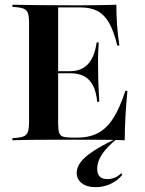

<svg xmlns="http://www.w3.org/2000/svg" viewBox="-20 -591 609 809"><path d="M32.3 0V-8.9Q62.9 -10.5 77.8 -15.7Q92.7 -21 97.6 -35.5Q102.4 -50 102.4 -78.2V-492.7Q102.4 -521.8 97.6 -535.9Q92.7 -550 77.8 -555.2Q62.9 -560.5 32.3 -562.1V-571Q75 -570.2 144 -569.4Q212.9 -568.5 304 -568.5Q335.5 -568.5 365.3 -569Q395.2 -569.4 421.8 -569.8Q448.4 -570.2 470.2 -571Q470.2 -526.6 473.4 -483.9Q476.6 -441.1 483.1 -399.2H474.2Q459.7 -458.9 439.9 -494Q420.2 -529 391.1 -544.4Q362.1 -559.7 320.2 -559.7H225V-69.4Q225 -45.2 229 -32.3Q233.1 -19.4 245.6 -15.3Q258.1 -11.3 282.3 -11.3H307.3Q357.3 -11.3 394 -31Q430.6 -50.8 458.1 -94.4Q485.5 -137.9 508.1 -208.1H516.9Q511.3 -150 508.5 -98.8Q505.6 -47.6 505.6 0Q468.5 -1.6 417.3 -2Q366.1 -2.4 296.8 -2.4Q208.1 -2.4 141.1 -2Q74.2 -1.6 32.3 0ZM199.2 -282.3V-291.1H354.8V-282.3ZM389.5 -162.1Q385.5 -204.8 371.4 -231.5Q357.3 -258.1 333.9 -270.2Q310.5 -282.3 275.8 -282.3V-291.1Q323.4 -291.1 351.2 -321.4Q379 -351.6 387.1 -412.1H396Q392.7 -362.1 393.1 -335.9Q393.5 -309.7 393.5 -287.1Q393.5 -270.2 394 -253.2Q394.4 -236.3 395.6 -214.9Q396.8 -193.5 398.4 -162.1ZM382.3 197.6Q346 197.6 324.6 181Q303.2 164.5 303.2 137.1Q303.2 114.5 319.4 92.7Q335.5 71 371 47.2Q406.5 23.4 463.7 -4H470.2Q429.8 29 409.7 59.7Q389.5 90.3 389.5 119.4Q389.5 163.7 431.5 163.7Q466.1 163.7 491.1 138.7L495.2 146Q474.2 171 445.2 184.3Q416.1 197.6 382.3 197.6Z"/></svg>

Font: Playfair 144pt
Style: Bold
Weight: 700
Version: Version 2.001;gftools[0.9.30]